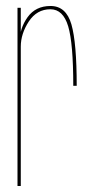

<svg xmlns="http://www.w3.org/2000/svg" viewBox="-20 -622 316 642"><path d="M225 -335H236.5Q236.5 -479 218.8 -540.5Q201 -602 149 -602Q99 -602 72.2 -564.5Q45.5 -527 45.5 -481.5L49.5 -466Q49.5 -509 76.2 -550Q103 -591 148.5 -591Q191 -591 208 -534Q225 -477 225 -335ZM38.5 0H49.5V-503.5V-596H38.5Z"/></svg>

Font: Anybody Thin Condensed
Style: Regular
Weight: 100
Width: 3
Version: Version 1.113;gftools[0.9.25]